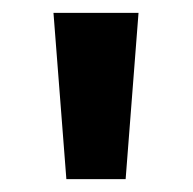

<svg xmlns="http://www.w3.org/2000/svg" viewBox="-20 -817 299 298"><path d="M83 -539H175L195 -797H63Z"/></svg>

Font: Noto Sans Kannada ExtraCondensed
Style: Bold
Weight: 700
Width: 2
Designer: Jelle Bosma - Monotype Design Team
Foundry: Monotype Imaging Inc.
Version: Version 2.005